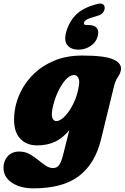

<svg xmlns="http://www.w3.org/2000/svg" viewBox="-66 -800 698 1075"><path d="M499.5 -19Q466.5 116.5 376.2 185.5Q286 254.5 121 254.5Q47 254.5 0.2 222.8Q-46.5 191 -46.5 138.5Q-46.5 101.5 -22.8 75Q1 48.5 42 48.5Q73.5 48.5 99 62.5Q124.5 76.5 146.5 94.8Q168.5 113 189.2 127Q210 141 231.5 141Q252 141 264.5 124.8Q277 108.5 288 64.5L322 -71.5Q286.5 -27.5 243.2 -6.8Q200 14 141 14Q75.5 14 39.5 -33Q3.5 -80 16 -176.5Q23.5 -233.5 51.2 -289Q79 -344.5 126.8 -389.8Q174.5 -435 241.8 -462Q309 -489 395 -489Q523.5 -489 571.2 -466Q619 -443 610.5 -405Q607 -389 600.2 -378.8Q593.5 -368.5 586 -355.5Q578.5 -342.5 572.5 -318ZM227.5 -190.5Q220.5 -152.5 228.2 -137.2Q236 -122 249 -122Q271 -122 297.8 -149.8Q324.5 -177.5 346.8 -223.8Q369 -270 376.5 -326Q380 -351 371.5 -365.5Q363 -380 348.5 -380Q324.5 -380 299.8 -351.8Q275 -323.5 255.8 -280Q236.5 -236.5 227.5 -190.5ZM428.5 -660Q463 -660 476 -643Q489 -626 481 -596.5Q472 -563 441 -542.5Q410 -522 374 -522Q331.5 -522 311.5 -546.8Q291.5 -571.5 304 -618.5Q319.5 -676.5 358.8 -716.8Q398 -757 478 -777.5Q500 -783.5 510.5 -776Q521 -768.5 520 -753.5Q519 -739.5 509.2 -728Q499.5 -716.5 478.5 -711Q433.5 -698.5 420 -690.5Q406.5 -682.5 404 -673Q400.5 -660 418.5 -660Z"/></svg>

Font: Fraunces 9pt SuperSoft Black
Style: Italic
Weight: 900
Italic angle: -16°
Version: Version 1.000;[0bf87f6ff]